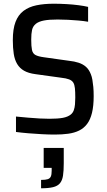

<svg xmlns="http://www.w3.org/2000/svg" viewBox="-20 -716 574 1033"><path d="M275 8Q243 8 205.5 6Q168 4 132 1Q96 -2 66 -6V-89Q98 -86 131 -83Q164 -80 193.5 -78.5Q223 -77 246 -77Q291 -77 318 -82Q345 -87 361 -100Q372 -109 377 -123Q382 -137 383.5 -154.5Q385 -172 385 -191Q385 -222 383 -241.5Q381 -261 374 -272Q367 -283 351.5 -289Q336 -295 308 -298L171 -317Q133 -322 109.5 -335.5Q86 -349 72.5 -371.5Q59 -394 54 -426Q49 -458 49 -500Q49 -560 63.5 -598Q78 -636 106.5 -657.5Q135 -679 176 -687.5Q217 -696 269 -696Q302 -696 337 -694Q372 -692 402.5 -688Q433 -684 454 -679V-599Q431 -603 403 -605.5Q375 -608 346 -609.5Q317 -611 290 -611Q243 -611 215.5 -605.5Q188 -600 173 -588Q157 -575 152.5 -555Q148 -535 148 -503Q148 -467 152 -447.5Q156 -428 171 -420Q186 -412 216 -408L351 -389Q380 -386 403 -378.5Q426 -371 442.5 -356.5Q459 -342 469 -316Q474 -304 477 -287Q480 -270 482 -248.5Q484 -227 484 -199Q484 -146 475 -109Q466 -72 448.5 -49Q431 -26 405.5 -13.5Q380 -1 347 3.5Q314 8 275 8ZM201 297V252Q225 252 237 248Q249 244 253.5 233.5Q258 223 258 203V187H215V80H323V162Q323 203 319 229Q315 255 302.5 270Q290 285 265.5 291Q241 297 201 297Z"/></svg>

Font: Saira SemiCondensed Medium
Style: Regular
Weight: 500
Width: 4
Designer: Hector Gatti with collaboration of the Omnibus-Type team
Foundry: Omnibus-Type
Version: Version 1.101